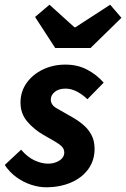

<svg xmlns="http://www.w3.org/2000/svg" viewBox="-25 -782 535 814"><path d="M169.5 12Q140.3 12 107.2 1.3Q74.2 -9.4 44.8 -30.6Q15.5 -51.8 -4.9 -82.6L64.5 -147.3Q91.9 -115.5 121.8 -101.8Q151.7 -88.2 178.5 -88.2Q197 -88.2 212.9 -94.3Q228.8 -100.5 238.2 -111Q247.5 -121.5 247.5 -135.2Q247.5 -149.6 237.9 -159.9Q228.4 -170.2 208.8 -181.6Q189.2 -192.9 160 -209.6Q120.5 -232 91.2 -266Q61.9 -299.9 61.9 -347.2Q61.9 -393.4 87.5 -429.8Q113.1 -466.2 156.5 -487.2Q200 -508.1 252.6 -508.1Q303.5 -508.1 344.1 -486.9Q384.7 -465.8 414.6 -431.6L345.5 -361.3Q326.2 -380.3 302 -393.3Q277.9 -406.3 252.3 -406.3Q224.4 -406.3 207.4 -392.6Q190.4 -378.8 190.4 -359.8Q190.4 -336.6 216 -322.5Q241.7 -308.4 272.2 -290.4Q300.9 -274.9 324.4 -255.9Q348 -236.8 362 -211.3Q376 -185.8 376 -151.1Q376 -102.3 349.6 -65.4Q323.1 -28.6 276.3 -8.3Q229.4 12 169.5 12ZM209 -578.6 123.6 -710.1 184.8 -762 290.6 -666.3H294.6L442.1 -762L489.8 -706.5L359 -578.6Z"/></svg>

Font: Source Sans Variable
Style: Italic
Weight: 200
Italic angle: -11°
Designer: Paul D. Hunt
Foundry: Adobe Systems Incorporated
Version: Version 3.006;hotconv 1.0.111;makeotfexe 2.5.65597